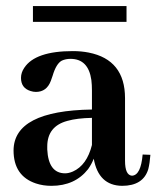

<svg xmlns="http://www.w3.org/2000/svg" viewBox="-20 -599 518 629"><path d="M379.9 9.8Q449.2 9.8 465.8 -44.9Q470.7 -64.5 472.7 -91.8L447.3 -92.8Q441.4 -24.4 412.1 -23.4Q389.6 -25.4 389.6 -72.3V-277.3Q389.6 -403.3 270.5 -426.8Q246.1 -431.6 218.8 -431.6Q95.7 -431.6 59.6 -377Q48.8 -361.3 48.8 -343.8Q48.8 -310.5 80.1 -300.8Q88.9 -297.9 97.7 -297.9Q132.8 -297.9 146.5 -334Q148.4 -338.9 152.3 -350.6Q164.1 -390.6 182.6 -400.4Q195.3 -406.2 210.9 -406.2Q269.5 -406.2 279.3 -336.9Q281.2 -321.3 281.2 -302.7V-240.2Q25.4 -236.3 24.4 -106.4Q24.4 -22.5 97.7 2Q121.1 9.8 148.4 9.8Q225.6 9.8 268.6 -44.9Q280.3 -61.5 287.1 -79.1Q302.7 8.8 379.9 9.8ZM193.4 -31.2Q138.7 -31.2 134.8 -109.4Q134.8 -114.3 134.8 -119.1Q134.8 -185.5 201.2 -203.1Q232.4 -211.9 281.2 -212.9V-124Q264.6 -57.6 218.8 -37.1Q205.1 -31.2 193.4 -31.2ZM87.9 -527.3H394.5V-579.1H87.9Z"/></svg>

Font: Abhaya Libre
Style: Bold
Weight: 700
Designer: Pushpananda Ekanayake, Sol Matas, Pathum Egodawatta
Foundry: Mooniak
Version: Version 1.050 ; ttfautohint (v1.6)